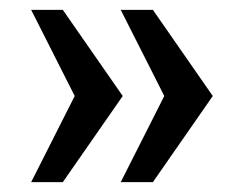

<svg xmlns="http://www.w3.org/2000/svg" viewBox="-20 -531 487 388"><path d="M43 -163 131 -337 43 -511H107L228 -337L107 -163ZM224 -163 312 -337 224 -511H289L410 -337L289 -163Z"/></svg>

Font: Chivo Medium
Style: Bold
Weight: 700
Version: Version 2.002